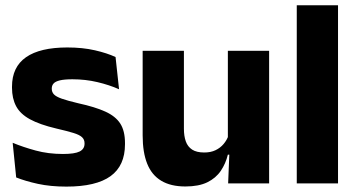

<svg xmlns="http://www.w3.org/2000/svg" viewBox="-20 -680 1325 712"><path d="M226 12Q167.5 12 120.5 1.8Q73.5 -8.5 40 -22L27 -150.5Q65.5 -134.5 112.2 -121.8Q159 -109 213.5 -109Q257 -109 275.2 -118.2Q293.5 -127.5 293.5 -147V-149Q293.5 -162.5 284.2 -171.2Q275 -180 252.2 -187Q229.5 -194 188.5 -203.5Q127 -218 91 -237.8Q55 -257.5 39.8 -286.2Q24.5 -315 24.5 -354.5V-358.5Q24.5 -431.5 76.5 -467.8Q128.5 -504 229.5 -504Q286.5 -504 332 -493.5Q377.5 -483 408.5 -468.5L421.5 -349Q385.5 -365 341.2 -375.5Q297 -386 248.5 -386Q219 -386 202.2 -382Q185.5 -378 178.8 -370.5Q172 -363 172 -352V-350.5Q172 -338.5 180 -330Q188 -321.5 209.2 -314Q230.5 -306.5 270.5 -297Q332.5 -283.5 370.5 -266.2Q408.5 -249 426 -221.8Q443.5 -194.5 443.5 -149.5V-145Q443.5 -65.5 390 -26.8Q336.5 12 226 12Z M662 -491.5V-202.5Q662 -175.5 669 -155.8Q676 -136 692.5 -125.2Q709 -114.5 737.5 -114.5Q761.5 -114.5 779.2 -123Q797 -131.5 809.2 -146Q821.5 -160.5 827.5 -178L851 -106.5H825Q817 -73.5 798.8 -46.5Q780.5 -19.5 748.8 -4Q717 11.5 667.5 11.5Q613 11.5 577.8 -9.8Q542.5 -31 525.8 -73Q509 -115 509 -178V-491.5ZM978 -491.5V0H826L831 -123L825 -137V-491.5Z M1080.5 0V-660.5H1233.5V0Z"/></svg>

Font: Anek Telugu Medium
Style: Bold
Weight: 700
Version: Version 1.003